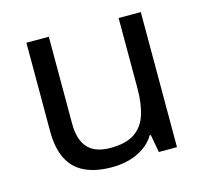

<svg xmlns="http://www.w3.org/2000/svg" viewBox="-85 -631 787 736"><g transform="rotate(-15 309.0 -263.0)"><path d="M533 -536V0H461L448 -71H444Q427 -43 400 -25Q373 -7 341 1.5Q309 10 274 10Q210 10 166.5 -10.5Q123 -31 101 -74Q79 -117 79 -185V-536H168V-191Q168 -127 197 -95Q226 -63 287 -63Q347 -63 381.5 -85.5Q416 -108 430.5 -151.5Q445 -195 445 -257V-536Z"/></g></svg>

Font: Noto Sans Thai
Style: Regular
Weight: 400
Designer: Monotype Design Team
Foundry: Monotype Imaging Inc.
Version: Version 2.001